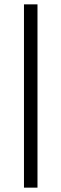

<svg xmlns="http://www.w3.org/2000/svg" viewBox="-20 -682 282 881"><path d="M152 -662V179H90V-662Z"/></svg>

Font: Tajawal
Style: Regular
Weight: 400
Designer: Boutros Fonts
Foundry: Created by Boutros International 2017
Version: Version 1.700